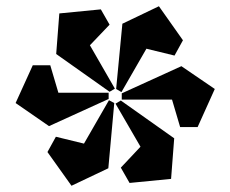

<svg xmlns="http://www.w3.org/2000/svg" viewBox="-20 -833 738 615"><path d="M352 -548 372 -757 489 -813 566 -704 539 -655 449 -677 369 -538ZM348 -549 331 -539 160 -660 170 -790 303 -803 331 -754 268 -688ZM30 -503 85 -624H141L167 -536H328V-516L137 -429ZM613 -426H557L531 -514H370V-534L561 -621L668 -548ZM346 -503 327 -294 209 -238 132 -346 159 -395 249 -373 329 -512ZM538 -390 528 -260 395 -247 367 -296 430 -363 350 -501 367 -511Z"/></svg>

Font: InknutAntiqua
Style: Bold
Weight: 700
Designer: Claus Eggers Srensen
Foundry: Claus Eggers Srensen
Version: Version 1.000; ttfautohint (v1.2) -l 7 -r 28 -G 50 -x 13 -D 